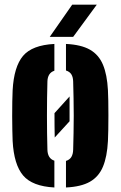

<svg xmlns="http://www.w3.org/2000/svg" viewBox="-20 -799 520 828"><path d="M216 -206Q215.5 -231 215.2 -257.5Q215 -284 215 -311L280 -383Q280 -357 280 -330Q280 -303 280 -276ZM34.5 -191Q34 -208 33.2 -236.8Q32.5 -265.5 32.5 -298.5Q32.5 -331.5 33 -361.5Q33.5 -391.5 34.5 -410Q40 -511 79.2 -557.8Q118.5 -604.5 214.5 -609.5V-494Q199.5 -489 192.2 -477.2Q185 -465.5 184.5 -448Q183.5 -413.5 183 -376Q182.5 -338.5 182.5 -300.2Q182.5 -262 183 -224.5Q183.5 -187 184.5 -153Q185 -135 192.2 -123Q199.5 -111 214.5 -106V9.5Q119.5 4.5 79.8 -42.2Q40 -89 34.5 -191ZM264.5 9.5V-105Q280.5 -110 287.8 -122.2Q295 -134.5 295.5 -153Q296.5 -187.5 297.2 -224.8Q298 -262 298 -300.5Q298 -339 297.2 -376.2Q296.5 -413.5 295.5 -448Q295 -466.5 287.8 -478.2Q280.5 -490 264.5 -495V-609.5Q329.5 -606.5 367.8 -584.8Q406 -563 424 -520Q442 -477 445.5 -410Q446.5 -393 447 -364Q447.5 -335 447.5 -302Q447.5 -269 447 -239.5Q446.5 -210 445.5 -191Q442 -123.5 424 -80.2Q406 -37 367.8 -15.2Q329.5 6.5 264.5 9.5ZM194.5 -640 291.5 -779H397.5L295.5 -640Z"/></svg>

Font: Big Shoulders Stencil Display Thin Black
Style: Regular
Weight: 900
Version: Version 2.001